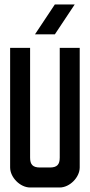

<svg xmlns="http://www.w3.org/2000/svg" viewBox="-20 -831 398 851"><path d="M223.1 -811.3H311.2L223.1 -678.7H135ZM113.4 0H244.8C288.9 0 333.3 -44.9 333.3 -88.6V-618.9H244.8V-132.3C244.8 -101.9 233 -88.6 201 -88.6H157.2C125.2 -88.6 113.4 -101.9 113.4 -132.3V-618.9H24.9V-88.6C24.9 -44.9 69.3 0 113.4 0Z"/></svg>

Font: Ulica
Style: Regular
Weight: 400
Version: Version